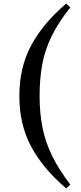

<svg xmlns="http://www.w3.org/2000/svg" viewBox="-20 -844 449 1062"><path d="M199 -313Q199 -219 215 -138.5Q231 -58 268.5 18.5Q306 95 369 177L346 198Q219 90 153 -32Q87 -154 87 -313Q87 -472 153 -594Q219 -716 346 -824L369 -803Q302 -719 265 -642.5Q228 -566 213.5 -487Q199 -408 199 -313Z"/></svg>

Font: Noto Serif TC ExtraLight ExtraBold
Style: Regular
Weight: 800
Version: Version 2.002-H1;hotconv 1.1.0;makeotfexe 2.6.0